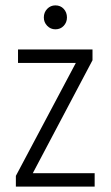

<svg xmlns="http://www.w3.org/2000/svg" viewBox="-20 -694 411 714"><path d="M39 -40 262 -460H47V-510H324V-470L102 -50H332V0H39ZM143 -629Q143 -648 155.5 -661Q168 -674 186 -674Q205 -674 217 -661Q229 -648 229 -629Q229 -611 217 -598Q205 -585 186 -585Q168 -585 155.5 -598Q143 -611 143 -629Z"/></svg>

Font: Radio Canada Condensed Light
Style: Regular
Weight: 300
Width: 3
Designer: Charles Daoud, Etienne Aubert Bonn, Alexandre Saumier Demers, Jacques Le Bailly
Foundry: Radio-Canada
Version: Version 2.104; ttfautohint (v1.8.4.7-5d5b);gftools[0.9.28.de